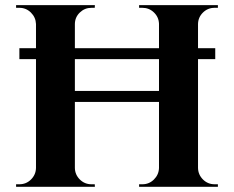

<svg xmlns="http://www.w3.org/2000/svg" viewBox="-20 -720 901 740"><path d="M819.8 -9.8V0H516.1V-9.8H528.8Q554.7 -9.8 573.2 -28.1Q591.8 -46.4 592.8 -72.3V-327.1H268.6V-72.8Q269 -46.9 287.6 -28.3Q306.2 -9.8 332.5 -9.8H345.2L345.7 0H42V-9.8H54.7Q81.1 -9.8 99.6 -28.3Q118.2 -46.9 118.7 -72.8V-492.2H54.7V-534.2H118.7V-627.4Q117.7 -653.3 99.1 -671.6Q80.6 -689.9 54.7 -689.9H42V-700.2H345.7L345.2 -689.9H332.5Q306.6 -689.9 287.8 -671.9Q269 -653.8 268.6 -627.9V-534.2H592.8V-628.4Q591.8 -654.3 573.2 -672.1Q554.7 -689.9 528.8 -689.9H516.1V-700.2H819.8V-689.9H807.1Q780.8 -689.9 762.2 -671.6Q743.7 -653.3 743.2 -627.4V-534.2H809.6V-492.2H743.2V-72.8Q743.7 -46.9 762.2 -28.3Q780.8 -9.8 807.1 -9.8ZM268.6 -369.6H592.8V-492.2H268.6Z"/></svg>

Font: Cinzel Decorative Bold
Style: Regular
Weight: 700
Designer: Natanael Gama
Version: Version 1.001;PS 001.001;hotconv 1.0.56;makeotf.lib2.0.21325